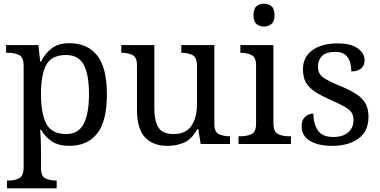

<svg xmlns="http://www.w3.org/2000/svg" viewBox="-20 -780 2060 1040"><path d="M18 240V198H26Q60 198 84 185.5Q108 173 108 126V-426Q108 -470 83.5 -482Q59 -494 26 -494H13V-536H188L198 -446H202Q225 -492 261 -519Q297 -546 355 -546Q454 -546 506.5 -479.5Q559 -413 559 -269Q559 -124 506.5 -57Q454 10 355 10Q297 10 260.5 -14.5Q224 -39 202 -78H198Q200 -49 201 -16.5Q202 16 202 35V131Q202 175 226.5 186.5Q251 198 284 198H287V240ZM339 -54Q405 -54 433.5 -109.5Q462 -165 462 -270Q462 -377 433.5 -429.5Q405 -482 338 -482Q260 -482 231 -429.5Q202 -377 202 -269Q202 -165 231 -109.5Q260 -54 339 -54Z M887 10Q808 10 765 -36.5Q722 -83 722 -186V-426Q722 -470 697.5 -482Q673 -494 640 -494H637V-536H816V-191Q816 -126 838 -90Q860 -54 921 -54Q987 -54 1017 -98.5Q1047 -143 1047 -216V-422Q1047 -469 1023 -481.5Q999 -494 965 -494H962V-536H1141V-109Q1141 -65 1165.5 -53.5Q1190 -42 1223 -42H1226V0H1067L1054 -81H1049Q1018 -25 977 -7.5Q936 10 887 10Z M1410 -636Q1386 -636 1369.5 -650Q1353 -664 1353 -698Q1353 -733 1369.5 -746.5Q1386 -760 1410 -760Q1433 -760 1450 -746.5Q1467 -733 1467 -698Q1467 -664 1450 -650Q1433 -636 1410 -636ZM1272 0V-42H1285Q1318 -42 1342.5 -53.5Q1367 -65 1367 -109V-426Q1367 -470 1342.5 -482Q1318 -494 1285 -494H1282V-536H1461V-114Q1461 -67 1485 -54.5Q1509 -42 1543 -42H1556V0Z M1779 10Q1704 10 1659 -17Q1614 -44 1614 -96Q1614 -123 1625 -138Q1636 -153 1650.5 -159Q1665 -165 1677 -165Q1677 -113 1700.5 -75.5Q1724 -38 1785 -38Q1838 -38 1866.5 -63.5Q1895 -89 1895 -129Q1895 -154 1884.5 -170Q1874 -186 1847.5 -201.5Q1821 -217 1772 -238Q1721 -261 1687.5 -282.5Q1654 -304 1637.5 -332.5Q1621 -361 1621 -404Q1621 -472 1672.5 -508.5Q1724 -545 1809 -545Q1881 -545 1918 -518Q1955 -491 1955 -453Q1955 -426 1936.5 -409.5Q1918 -393 1883 -393Q1883 -443 1862 -471Q1841 -499 1797 -499Q1746 -499 1724 -476.5Q1702 -454 1702 -419Q1702 -381 1730.5 -360.5Q1759 -340 1826 -313Q1879 -291 1912 -269Q1945 -247 1960.5 -218Q1976 -189 1976 -147Q1976 -69 1922 -29.5Q1868 10 1779 10Z"/></svg>

Font: NotoSerif-Regular
Style: Regular
Weight: 400
Designer: Monotype Design Team
Foundry: Monotype Imaging Inc.
Version: Version 2.007; ttfautohint (v1.8) -l 8 -r 50 -G 200 -x 14 -D